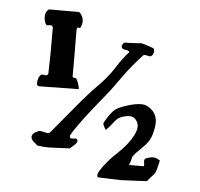

<svg xmlns="http://www.w3.org/2000/svg" viewBox="-43 -605 634 610"><g transform="rotate(5 273.5 -299.5)"><path d="M364.3 -39.6 293 -42Q288.1 -42 288.1 -48.3Q288.1 -54.7 293 -62.5Q312 -93.3 345.2 -124Q378.4 -154.8 394 -185.1Q402.3 -201.7 402.3 -213.9Q402.3 -226.1 394 -235.4Q385.7 -244.6 374.5 -244.6Q363.3 -244.6 351.3 -240.5Q339.4 -236.3 333.5 -230.2Q327.6 -224.1 319.8 -213.6Q312 -203.1 301.8 -194.3Q293 -209 293 -213.4Q293 -217.8 304.7 -235.4Q316.4 -252.9 325.7 -260.5Q335 -268.1 361.8 -276.9Q388.7 -285.6 407.7 -285.6Q426.8 -285.6 442.6 -270.3Q458.5 -254.9 458.5 -230.5Q458.5 -216.8 452.1 -193.4Q445.8 -169.9 423.3 -148.9Q400.9 -127.9 394 -117.2Q390.6 -105.5 390.6 -104.5V-104Q390.6 -102.5 385.3 -89.8H432.1Q433.6 -91.3 433.6 -93.8L432.1 -106.4Q432.1 -111.3 435.1 -114.3Q449.7 -120.6 460 -120.6Q470.2 -120.6 481.9 -112.3Q474.1 -75.2 468.8 -68.8Q467.8 -67.4 461.4 -60.8Q455.1 -54.2 446.8 -43.5Q368.2 -39.6 364.3 -39.6ZM194.3 -126 127.4 -123Q109.4 -123 89.8 -126Q86.9 -129.4 81.1 -133.8Q69.3 -142.6 69.3 -151.6Q69.3 -160.6 79.3 -166.7Q89.4 -172.9 95.7 -172.9L119.1 -168Q124 -168 127.4 -171.9L219.2 -282.2Q234.4 -299.8 247.1 -313.5L277.8 -345.2Q301.3 -371.1 318.1 -397.9Q335 -424.8 355.5 -447.3Q354 -452.1 341.8 -453.4Q329.6 -454.6 329.6 -462.9Q329.6 -471.2 338.4 -476.1Q358.9 -476.1 373.5 -477.3Q388.2 -478.5 391.6 -478.5Q395 -478.5 430.2 -466.3Q433.6 -462.4 433.6 -456.5Q433.6 -450.7 429.9 -445.1Q426.3 -439.5 420.9 -439.5Q420.9 -439.5 405.8 -442.4Q402.3 -442.4 400.9 -441.4Q363.8 -401.4 338.6 -365.7Q313.5 -330.1 302.7 -316.4L257.8 -260.7Q224.1 -218.8 198.2 -180.2Q197.8 -178.2 194.1 -173.1Q190.4 -168 190.4 -164.6Q190.4 -157.7 198.2 -157.7L208.5 -158.7Q215.8 -158.7 215.8 -150.9Q215.8 -145 206.1 -137Q196.3 -128.9 194.3 -126ZM98.1 -510.7 88.9 -509.3Q83.5 -509.3 80.6 -518.6Q77.6 -527.8 77.6 -534.7Q77.6 -551.8 88.9 -560.1H185.5Q199.2 -548.3 199.2 -531.2Q199.2 -522.5 194.3 -511.7Q192.9 -508.8 190.4 -509.8Q183.1 -513.7 182.1 -503.9L182.6 -417V-353.5Q183.6 -350.6 188 -350.6Q192.4 -350.6 194.3 -349.1Q198.2 -344.2 201.9 -333Q205.6 -321.8 205.6 -315.9Q100.1 -314 79.6 -314Q71.8 -314 71.8 -323.5Q71.8 -333 75.9 -342.5Q80.1 -352.1 86.4 -352.1L97.2 -350.6Q102.5 -350.6 105 -356.4Q106.4 -419.4 106.4 -425.8V-504.4Q103.5 -510.7 98.1 -510.7Z"/></g></svg>

Font: Essays1743
Style: Medium
Weight: 500
Designer: Based on the typeface in a 1743 English translation of the essays of Montaigne.  PostScript/TrueType font designed by Jo
Version: Version 002.100